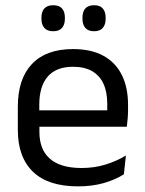

<svg xmlns="http://www.w3.org/2000/svg" viewBox="-20 -684 540 716"><path d="M271 11Q159.5 11 103 -43.5Q46.5 -98 46.5 -199.5V-286.5Q46.5 -389.5 99 -445.2Q151.5 -501 252.5 -501Q320.5 -501 366 -475.8Q411.5 -450.5 434.5 -404Q457.5 -357.5 457.5 -293V-275Q457.5 -259 456.2 -243Q455 -227 453 -211.5H378.5Q379.5 -235.5 379.8 -257Q380 -278.5 380 -296.5Q380 -341 365.8 -371.8Q351.5 -402.5 323.2 -418.8Q295 -435 252.5 -435Q189.5 -435 158 -398.5Q126.5 -362 126.5 -294V-247.5L127 -237.5V-191Q127 -160.5 136 -136Q145 -111.5 164.2 -93.8Q183.5 -76 213.2 -66.8Q243 -57.5 284 -57.5Q331.5 -57.5 372.5 -70Q413.5 -82.5 449.5 -104L442 -34Q409.5 -13.5 366.5 -1.2Q323.5 11 271 11ZM436 -211.5H89V-272.5H436ZM178 -567.5Q156.5 -567.5 145.5 -579.8Q134.5 -592 134.5 -614.5V-618Q134.5 -640.5 145.5 -652.5Q156.5 -664.5 178 -664.5Q200.5 -664.5 211.2 -652.5Q222 -640.5 222 -618V-614.5Q222 -592 211.2 -579.8Q200.5 -567.5 178 -567.5ZM331 -567.5Q309 -567.5 298.2 -579.8Q287.5 -592 287.5 -614.5V-618Q287.5 -640.5 298.2 -652.5Q309 -664.5 331 -664.5Q352.5 -664.5 363.2 -652.5Q374 -640.5 374 -618V-614.5Q374 -592 363.2 -579.8Q352.5 -567.5 331 -567.5Z"/></svg>

Font: Anek Malayalam Medium
Style: Regular
Weight: 400
Version: Version 1.003